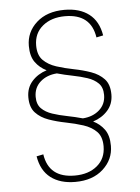

<svg xmlns="http://www.w3.org/2000/svg" viewBox="-53 -760 590 812"><g transform="rotate(-5 242.5 -354.5)"><path d="M397 -129Q397 -71 352.5 -30.5Q308 10 234 10Q170 10 130 -20.5Q90 -51 80 -112L109 -118Q124 -17 234 -17Q293 -17 329.5 -47.5Q366 -78 366 -130Q366 -171 344.5 -192.5Q323 -214 289 -225Q255 -236 216.5 -243.5Q178 -251 144 -263Q110 -275 88.5 -298Q67 -321 67 -364Q67 -404 91.5 -431.5Q116 -459 154 -471Q125 -485 106.5 -510.5Q88 -536 88 -580Q88 -639 132.5 -679Q177 -719 251 -719Q315 -719 355 -688.5Q395 -658 405 -597L376 -591Q361 -692 251 -692Q193 -692 156 -661.5Q119 -631 119 -579Q119 -538 140.5 -516.5Q162 -495 196 -484Q230 -473 268.5 -465.5Q307 -458 341 -446Q375 -434 396.5 -411Q418 -388 418 -345Q418 -305 393.5 -277.5Q369 -250 331 -238Q360 -224 378.5 -198.5Q397 -173 397 -129ZM98 -363Q98 -331 115.5 -313.5Q133 -296 161.5 -286.5Q190 -277 223.5 -270.5Q257 -264 289 -255Q332 -258 359.5 -282.5Q387 -307 387 -346Q387 -378 369.5 -395.5Q352 -413 323.5 -422.5Q295 -432 261.5 -438.5Q228 -445 196 -454Q153 -451 125.5 -426.5Q98 -402 98 -363Z"/></g></svg>

Font: Livvic Thin
Style: Regular
Weight: 250
Designer: Jacques Le Bailly, Baron von Fonthausen
Version: Version 1.001; ttfautohint (v1.8.2)